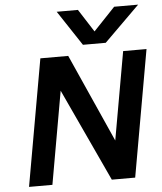

<svg xmlns="http://www.w3.org/2000/svg" viewBox="-59 -931 827 982"><g transform="rotate(-5 355.0 -440.0)"><path d="M505 -700H388L269 -880H378L453 -763L564 -880H687ZM590 -650H710L595 0H475L254 -476L170 0H50L165 -650H308L510 -198Z"/></g></svg>

Font: Overused Grotesk SemiBold
Style: Italic
Weight: 600
Italic angle: -10°
Version: Version 0.003